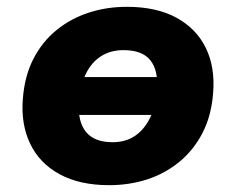

<svg xmlns="http://www.w3.org/2000/svg" viewBox="-20 -532 692 563"><path d="M300 11Q214 11 155 -21Q96 -53 68.5 -110.5Q41 -168 47 -242Q52 -309 78 -359.5Q104 -410 146 -444Q188 -478 240.5 -495Q293 -512 352 -512Q439 -512 497.5 -480Q556 -448 583.5 -391.5Q611 -335 605 -260Q600 -193 574 -142.5Q548 -92 506 -57.5Q464 -23 411.5 -6Q359 11 300 11ZM310 -115Q349 -115 376.5 -134Q404 -153 420.5 -187.5Q437 -222 440 -269Q445 -324 421.5 -354.5Q398 -385 342 -385Q304 -385 276 -367Q248 -349 231.5 -315Q215 -281 212 -233Q207 -177 231.5 -146Q256 -115 310 -115ZM166 -195 183 -306H486L469 -195Z"/></svg>

Font: Nunito Sans 9pt Black
Style: Italic
Weight: 900
Italic angle: -9°
Version: Version 3.101;gftools[0.9.27]